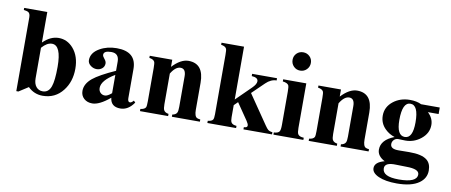

<svg xmlns="http://www.w3.org/2000/svg" viewBox="-76 -1020 3656 1558"><g transform="rotate(10 1752.0 -241.5)"><path d="M515.6 -247.1Q515.6 -140.1 457.5 -65.9Q395 14.6 291.5 14.6Q220.7 14.6 170.4 -35.6L92.3 14.6H75.2V-591.8Q75.2 -622.6 61 -633.3Q50.8 -641.1 21 -644.5V-661.6H211.4V-409.7Q272 -470.2 340.3 -470.2Q411.6 -470.2 461.4 -412.6Q515.6 -349.6 515.6 -247.1ZM371.1 -237.8Q371.1 -414.6 294.4 -414.6Q252.9 -414.6 211.4 -366.7V-115.2Q211.4 -70.8 231.7 -45.9Q252 -21 285.6 -21Q334.5 -21 353.5 -74.7Q371.1 -123 371.1 -237.8Z M1042 -61.5Q995.6 6.8 930.2 6.8Q851.6 6.8 843.8 -66.4Q757.3 5.9 698.7 5.9Q656.7 5.9 630.1 -18.3Q603.5 -42.5 603.5 -81.5Q603.5 -138.7 660.6 -186.5Q713.4 -230 843.8 -288.6V-363.8Q843.8 -432.1 780.3 -432.1Q717.8 -432.1 717.8 -398.4Q717.8 -386.2 733.6 -367.9Q749.5 -349.6 749.5 -332Q749.5 -306.2 730.5 -290.3Q711.4 -274.4 685.1 -274.4Q659.7 -274.4 636.7 -291Q611.8 -309.6 611.8 -335.9Q611.8 -397 679.2 -435.5Q739.7 -470.2 818.8 -470.2Q980.5 -470.2 980.5 -327.1V-87.4Q980.5 -55.7 999 -55.7Q1012.2 -55.7 1028.3 -75.2ZM843.8 -104V-254.9Q736.8 -190.9 736.8 -128.9Q736.8 -105 751.5 -90.1Q766.1 -75.2 788.1 -75.2Q811 -75.2 843.8 -104Z M1585.4 0H1354.5V-18.1Q1383.8 -22.9 1393.1 -42Q1399.4 -55.2 1399.4 -89.4V-340.3Q1399.4 -403.8 1355.5 -403.8Q1314.5 -403.8 1277.3 -342.3V-89.4Q1277.3 -54.7 1284.2 -41.5Q1293.9 -22.5 1323.7 -18.1V0H1091.8V-18.1Q1126.5 -22 1135.7 -40Q1140.6 -50.8 1140.6 -89.4V-362.8Q1140.6 -403.3 1135.7 -414.1Q1126.5 -433.6 1091.8 -438.5V-456.1H1277.3V-397.5Q1345.7 -470.2 1409.2 -470.2Q1536.1 -470.2 1536.1 -311.5V-89.4Q1536.1 -35.2 1558.6 -24.4Q1568.4 -20 1585.4 -18.1Z M2179.7 0H1944.3V-18.1Q1973.1 -18.1 1973.1 -36.1Q1973.1 -49.3 1957.5 -72.3L1863.3 -210L1832.5 -179.7V-80.1Q1832.5 -49.3 1840.3 -37.6Q1850.6 -20.5 1883.8 -18.1V0H1647V-18.1Q1679.7 -21.5 1689 -36.1Q1695.8 -46.9 1695.8 -80.1V-568.4Q1695.8 -609.9 1691.4 -619.6Q1683.1 -639.2 1647 -644.5V-661.6H1832.5V-226.1L1955.6 -347.2Q1988.3 -379.4 1988.3 -403.3Q1988.3 -434.6 1935.5 -437.5V-456.1H2140.6V-437.5Q2093.8 -437.5 2052.7 -397.5L1953.6 -301.3L2117.2 -62.5Q2133.8 -38.1 2143.1 -30.8Q2156.2 -20 2179.7 -18.1Z M2389.6 -625.5Q2389.6 -593.8 2367.7 -571.5Q2345.7 -549.3 2314 -549.3Q2282.2 -549.3 2260.5 -571.5Q2238.8 -593.8 2238.8 -625.5Q2238.8 -657.2 2260.5 -678.7Q2282.2 -700.2 2314 -700.2Q2345.7 -700.2 2367.7 -678.7Q2389.6 -657.2 2389.6 -625.5ZM2438 0H2191.4V-18.1Q2226.6 -19.5 2237.3 -36.1Q2245.6 -49.3 2245.6 -89.4V-362.8Q2245.6 -405.3 2239.7 -416Q2230.5 -433.6 2191.4 -438.5V-456.1H2381.8V-89.4Q2381.8 -51.3 2389.6 -38.1Q2400.9 -19.5 2438 -18.1Z M2975.6 0H2744.6V-18.1Q2773.9 -22.9 2783.2 -42Q2789.6 -55.2 2789.6 -89.4V-340.3Q2789.6 -403.8 2745.6 -403.8Q2704.6 -403.8 2667.5 -342.3V-89.4Q2667.5 -54.7 2674.3 -41.5Q2684.1 -22.5 2713.9 -18.1V0H2481.9V-18.1Q2516.6 -22 2525.9 -40Q2530.8 -50.8 2530.8 -89.4V-362.8Q2530.8 -403.3 2525.9 -414.1Q2516.6 -433.6 2481.9 -438.5V-456.1H2667.5V-397.5Q2735.8 -470.2 2799.3 -470.2Q2926.3 -470.2 2926.3 -311.5V-89.4Q2926.3 -35.2 2948.7 -24.4Q2958.5 -20 2975.6 -18.1Z M3483.4 68.4Q3483.4 131.8 3428.7 171.4Q3366.2 216.3 3245.1 216.3Q3151.9 216.3 3095 191.2Q3038.1 166 3038.1 126Q3038.1 76.7 3117.7 55.7Q3055.2 23.4 3055.2 -29.8Q3055.2 -110.4 3163.1 -151.9Q3117.7 -165.5 3084 -198.7Q3038.1 -243.2 3038.1 -306.6Q3038.1 -378.9 3098.1 -425.8Q3155.3 -470.2 3234.4 -470.2Q3290.5 -470.2 3328.6 -451.2H3482.4V-397.5H3394Q3439.9 -355 3439.9 -299.3Q3439.9 -230.5 3380.4 -183.1Q3324.7 -138.7 3253.4 -138.7Q3245.1 -138.7 3224.9 -139.6Q3204.6 -140.6 3194.8 -140.6Q3174.3 -140.6 3160.2 -126Q3146 -111.3 3146 -91.3Q3146 -49.8 3214.4 -50.8L3300.8 -51.8Q3404.8 -52.7 3448.2 -17.6Q3483.4 10.7 3483.4 68.4ZM3309.6 -298.3Q3309.6 -440.4 3243.2 -440.4Q3176.8 -440.4 3176.8 -295.4Q3176.8 -166.5 3244.1 -166.5Q3309.6 -166.5 3309.6 -298.3ZM3404.8 114.3Q3404.8 69.3 3298.8 69.3Q3258.8 69.3 3214.4 67.4Q3120.6 63.5 3120.6 112.8Q3120.6 181.6 3255.4 181.6Q3404.8 181.6 3404.8 114.3Z"/></g></svg>

Font: Dai Banna SIL Book
Style: Bold
Weight: 700
Designer: Victor Gaultney
Foundry: SIL International
Version: Version 2.000